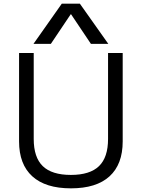

<svg xmlns="http://www.w3.org/2000/svg" viewBox="-20 -1020 775 1050"><path d="M368 10Q229 10 156.7 -55.7Q84.3 -121.4 84.3 -246.7V-730H164.4V-260Q164.4 -159.4 214 -111.4Q263.7 -63.4 367.7 -63.4Q471.6 -63.4 521.3 -111.4Q570.9 -159.4 570.9 -260V-730H651V-246.7Q651 -121.4 579 -55.7Q507 10 368 10ZM163 -780 318 -1000H416.7L572.4 -780H477.3L368.7 -941.9H366.7L258 -780Z"/></svg>

Font: M PLUS 1 Thin
Style: Regular
Weight: 100
Designer: Coji Morishita
Foundry: UNDERFOREST DESIGN
Version: Version 1.001